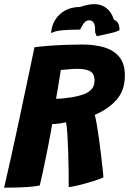

<svg xmlns="http://www.w3.org/2000/svg" viewBox="-28 -875 611 908"><path d="M-8.5 12.5Q6 -49 23.5 -128.2Q41 -207.5 60 -296Q79 -384.5 98 -475.5Q117 -566.5 135 -651.5Q164 -655.5 203.2 -658.5Q242.5 -661.5 284 -663Q325.5 -664.5 360.5 -664.5Q420 -664.5 465.5 -650.8Q511 -637 536.8 -605.2Q562.5 -573.5 562.5 -518Q562.5 -448 523.8 -403.8Q485 -359.5 420 -331.5Q425 -314.5 430.2 -283.8Q435.5 -253 440.5 -216.2Q445.5 -179.5 449.8 -143Q454 -106.5 457.2 -78.2Q460.5 -50 461 -36Q440 -26.5 414 -18.5Q388 -10.5 363.5 -4Q339 2.5 320.8 6Q302.5 9.5 297 9.5Q297 -23.5 296.5 -68.5Q296 -113.5 294.5 -159.5Q293 -205.5 290.5 -242.5Q288 -279.5 284.5 -296.5Q272.5 -294 260.2 -292Q248 -290 237.2 -289.2Q226.5 -288.5 218.5 -288Q217 -276.5 212.2 -250.2Q207.5 -224 200.8 -189.5Q194 -155 186.5 -118.8Q179 -82.5 172.2 -50.5Q165.5 -18.5 160 2Q139.5 6.5 110.2 8.8Q81 11 49.8 11.8Q18.5 12.5 -8.5 12.5ZM237 -408Q265.5 -408 309.5 -414.5Q340 -419.5 364.8 -428Q389.5 -436.5 404.2 -452.2Q419 -468 419 -494Q419 -526.5 398.5 -538Q378 -549.5 336 -549.5Q328 -549.5 317 -548.8Q306 -548 294.5 -547Q283 -546 273.8 -545.2Q264.5 -544.5 259.5 -544Q258.5 -535 256 -521Q253.5 -507 251 -490.5Q248.5 -474 245.8 -457.8Q243 -441.5 240.5 -428.2Q238 -415 237 -408ZM213.5 -718Q217.5 -772.5 254.5 -807Q291.5 -841.5 350.5 -842Q417 -865 456 -848Q495 -831 510.5 -782.5Q525.5 -775.5 531.5 -763Q537.5 -750.5 537 -732Q525 -725.5 505 -720.5Q485 -715.5 464.2 -711.2Q443.5 -707 429 -704Q427 -709 425.5 -713.8Q424 -718.5 421.5 -722.5Q423 -748 418.5 -760Q414 -772 406 -776Q395.5 -782 381.5 -776.2Q367.5 -770.5 351 -735Q301.5 -735 266.2 -731.8Q231 -728.5 213.5 -718Z"/></svg>

Font: Grandstander Thin
Style: Bold Italic
Weight: 700
Italic angle: -15°
Version: Version 1.200